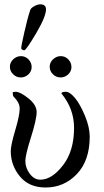

<svg xmlns="http://www.w3.org/2000/svg" viewBox="-20 -834 469 862"><path d="M161.1 -814.5Q186.5 -814.5 186.5 -792Q186.5 -759.8 143.1 -686Q99.6 -612.3 89.8 -608.4H86.9Q84 -608.4 79.6 -611.3Q75.2 -614.3 75.2 -617.2Q75.2 -627 89.4 -689.9Q103.5 -752.9 116.2 -790Q119.1 -797.9 133.8 -806.2Q148.4 -814.5 161.1 -814.5ZM218.3 -567.9Q233.4 -582 252.9 -582Q272.5 -582 286.6 -567.4Q300.8 -552.7 300.8 -533.2Q300.8 -513.7 286.1 -500Q271.5 -486.3 252 -486.3Q232.4 -486.3 217.8 -500.5Q203.1 -514.6 203.1 -534.2Q203.1 -553.7 218.3 -567.9ZM39.6 -567.9Q54.7 -582 74.2 -582Q93.8 -582 107.9 -567.4Q122.1 -552.7 122.1 -533.2Q122.1 -513.7 107.4 -500Q92.8 -486.3 73.2 -486.3Q53.7 -486.3 39.1 -500.5Q24.4 -514.6 24.4 -534.2Q24.4 -553.7 39.6 -567.9ZM144.5 -331.1Q144.5 -297.9 119.1 -217.8Q93.8 -137.7 93.8 -111.3Q93.8 -80.1 113.8 -53.7Q133.8 -27.3 161.1 -27.3Q212.9 -27.3 262.7 -91.8Q312.5 -156.2 312.5 -259.8Q312.5 -345.7 255.9 -414.1Q255.9 -421.9 275.4 -421.9Q293 -421.9 316.4 -394.5Q339.8 -366.2 361.3 -314.5Q382.8 -262.7 382.8 -220.7Q382.8 -113.3 325.2 -52.7Q267.6 7.8 184.6 7.8Q110.4 7.8 69.3 -42Q28.3 -91.8 28.3 -155.3Q28.3 -181.6 48.3 -249Q68.4 -316.4 68.4 -346.7Q68.4 -373 41 -400.4Q37.1 -404.3 37.1 -418Q37.1 -421.9 50.8 -421.9Q70.3 -421.9 107.4 -392.6Q144.5 -363.3 144.5 -331.1Z"/></svg>

Font: Crimson Text
Style: Roman
Weight: 400
Version: Version 0.13